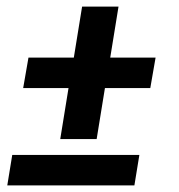

<svg xmlns="http://www.w3.org/2000/svg" viewBox="-20 -560 540 580"><path d="M162 -140 187 -294H50L66 -386H203L228 -540H338L313 -386H450L434 -294H297L272 -140ZM2 0 17 -92H401L386 0Z"/></svg>

Font: Iosevka Extrabold Oblique
Style: Regular
Weight: 800
Italic angle: -9°
Monospace: yes
Designer: Belleve Invis
Foundry: Belleve Invis
Version: Version 32.5.0; ttfautohint (v1.8.4)